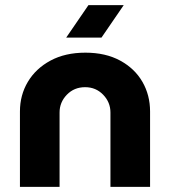

<svg xmlns="http://www.w3.org/2000/svg" viewBox="-20 -731 660 751"><path d="M58 0V-295Q58 -359 89 -411Q120 -463 177.5 -494Q235 -525 314 -525Q393 -525 450 -494Q507 -463 537 -411Q567 -359 567 -295V0H412V-291Q412 -331 383.5 -360.5Q355 -390 313 -390Q270 -390 241.5 -360.5Q213 -331 213 -291V0ZM239 -584 326 -711H464L377 -584Z"/></svg>

Font: MuseoModerno
Style: Bold
Weight: 700
Designer: Pablo Cosgaya, Héctor Gatti, Marcela Romero, and the Authors of The MuseoModerno Project.
Foundry: Omnibus-Type Team
Version: Version 1.001